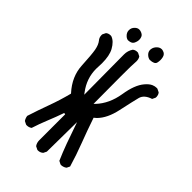

<svg xmlns="http://www.w3.org/2000/svg" viewBox="-246 -901 991 991"><g transform="rotate(45 250.0 -405.0)"><path d="M235.8 5.9Q252 5.9 264.2 -4.9L272.9 -22.5L275.4 -240.7L316.4 -124Q333 -78.6 352.1 -34.7L369.1 -25.9Q371.6 -25.4 374.3 -25.4Q377 -25.4 380.6 -25.9Q384.3 -26.4 388.2 -27.8Q397 -30.3 403.8 -36.1L412.1 -53.2Q393.1 -117.7 368.9 -180.7Q344.7 -243.7 319.8 -316.9Q327.6 -323.2 333 -328.1Q371.1 -366.7 386.7 -439.5Q404.8 -523.4 412.6 -553.2Q420.9 -585 464.8 -599.1L473.1 -616.2Q473.6 -619.1 473.6 -623.5Q473.6 -627.9 471.7 -634.5Q469.7 -641.1 464.8 -647L446.8 -655.8Q444.3 -656.2 441.4 -656.2Q429.2 -656.2 416.5 -650.9Q399.4 -643.6 382.3 -623Q350.6 -585.9 338.4 -507.8Q325.2 -426.8 276.9 -375L269 -367.2Q268.1 -483.4 268.1 -568.4Q268.1 -653.3 270 -669.4Q270.5 -674.3 270.5 -679.2Q270.5 -696.3 262.7 -707.5L245.1 -716.3Q242.7 -716.8 240.2 -716.8Q224.6 -716.8 214.4 -708Q199.7 -686 199.7 -659.2L201.7 -366.7L193.8 -377.4Q150.4 -435.1 150.4 -504.9Q150.4 -511.7 151.1 -522.5Q151.9 -533.2 151.9 -546.4Q151.9 -601.6 134.8 -632.8Q114.3 -669.9 86.9 -679.2Q84.5 -679.7 82 -679.7Q66.4 -679.7 56.2 -670.9L47.4 -653.3Q46.9 -650.9 46.9 -648.4Q46.9 -630.4 57.6 -618.2Q71.3 -601.6 77.1 -570.8Q82.5 -540.5 86.4 -464.1Q90.3 -387.7 147.9 -324.2L149.4 -322.3Q133.3 -259.3 111.8 -200.9Q90.3 -142.6 70.8 -81.5Q72.8 -66.4 81.1 -54.2L98.6 -45.4Q101.1 -44.9 103.5 -44.9Q119.1 -44.9 130.9 -53.7Q144.5 -96.7 162.1 -139.4Q179.7 -182.1 195.3 -227.1L203.6 -225.6V-37.1Q203.6 -17.6 213.9 -3.4L231.4 5.4Q233.9 5.9 235.8 5.9ZM182.1 -801.8Q173.3 -805.7 165 -805.7Q152.3 -805.7 141.6 -794.9Q128.9 -782.7 128.9 -765.1Q128.9 -748.5 142.1 -735.8Q151.4 -726.6 162.1 -725.1Q182.1 -726.1 190.4 -734.4Q196.3 -740.2 199.7 -752.4Q202.1 -759.8 202.1 -767.6Q202.1 -775.4 200.4 -780.8Q198.7 -786.1 197.3 -789.1Q195.8 -792 194.1 -793.5Q192.4 -794.9 191.7 -795.7Q190.9 -796.4 190.2 -797.1Q189.5 -797.9 188.5 -798.3Q187.5 -798.8 186.5 -799.3Q185.5 -799.8 184.3 -800.5Q183.1 -801.3 182.1 -801.8ZM351.1 -791Q346.7 -809.1 329.1 -814Q323.2 -815.9 318.8 -815.9Q304.7 -815.9 293 -804.2Q281.2 -792.5 278.8 -776.9Q278.3 -773.4 278.3 -770.5Q278.3 -756.8 289.3 -745.8Q300.3 -734.9 313.5 -732.9Q347.2 -733.9 351.1 -751.5Q353.5 -761.7 353.5 -771.5Q353.5 -781.2 351.1 -791Z"/></g></svg>

Font: Bakudai
Style: Light
Weight: 300
Version: Version 1.48